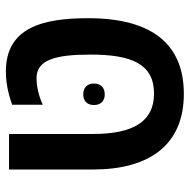

<svg xmlns="http://www.w3.org/2000/svg" viewBox="-16 -634 661 670"><g transform="rotate(-90 315.0 -298.5)"><path d="M323 12C493 12 587 -95 587 -322C587 -483 553 -609 401 -609C352 -609 310 -596 285 -587V-480C314 -494 348 -502 378 -502C443 -502 460 -433 460 -313C460 -172 428 -92 324 -92C228 -92 183 -162 183 -305V-598H59V-305C59 -109 144 12 323 12ZM284 -302C284 -276 300 -264 321 -264C343 -264 359 -276 359 -302C359 -327 343 -339 321 -339C300 -339 284 -327 284 -302Z"/></g></svg>

Font: Noto Sans Hebrew SemiCondensed Semi
Style: Regular
Weight: 600
Width: 4
Designer: Monotype Design Team
Foundry: Monotype Imaging Inc.
Version: Version 1.902